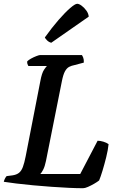

<svg xmlns="http://www.w3.org/2000/svg" viewBox="-31 -995 612 1015"><path d="M408 0Q377 0 333.5 -2Q290 -4 241 -7.5Q192 -11 143.5 -15.5Q95 -20 54.5 -25Q14 -30 -11 -34Q-9 -43 -4.5 -51.5Q0 -60 4 -64L35 -68Q56 -71 69 -81Q82 -91 90 -112.5Q98 -134 105 -170L182 -565Q190 -609 202 -626.5Q214 -644 217 -646H119Q116 -651 114 -657Q112 -663 113 -671Q120 -678 133.5 -685.5Q147 -693 161.5 -698.5Q176 -704 181 -704H402Q405 -700 409 -690Q413 -680 412 -664L363 -651Q347 -648 334.5 -641.5Q322 -635 312.5 -618Q303 -601 296 -565L212 -144Q206 -115 197.5 -98.5Q189 -82 182 -75H393L485 -251Q499 -251 515.5 -246Q532 -241 543 -233Q540 -202 530.5 -164Q521 -126 511 -93Q501 -60 493 -41Q483 -33 466.5 -23.5Q450 -14 434 -7Q418 0 408 0ZM240 -769Q228 -772 218.5 -781Q209 -790 206 -797Q244 -850 278.5 -889.5Q313 -929 339.5 -952Q366 -975 377 -975Q387 -975 401 -964.5Q415 -954 426 -938.5Q437 -923 438 -907Z"/></svg>

Font: Texturina Medium 12pt SemiBold
Style: Italic
Weight: 600
Italic angle: -11°
Version: Version 1.002